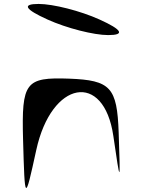

<svg xmlns="http://www.w3.org/2000/svg" viewBox="-20 -946 760 974"><path d="M97 -238C106 80 106 80 164 -185C241 -538 507 -586 555 -256C591 -9 591 -9 582 -274C574 -503 541 -539 331 -547C109 -555 89 -529 97 -238ZM176 -926C90 -926 106 -899 221 -847C318 -803 456 -768 529 -768C615 -768 600 -795 485 -847C388 -891 249 -926 176 -926Z"/></svg>

Font: Venom Sans
Style: Regular
Weight: 400
Version: Version 1.001